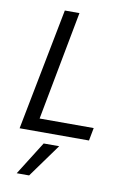

<svg xmlns="http://www.w3.org/2000/svg" viewBox="-85 -602 570 853"><g transform="rotate(10 200.0 -175.5)"><path d="M30 0ZM343 0 354 -58H110L203 -550H137L30 0ZM108 199H52L147 48H217Z"/></g></svg>

Font: Cambay Devanagari
Style: Italic
Weight: 400
Italic angle: -11°
Designer: Pooja Saxena
Foundry: Pooja Saxena
Version: Version 1.018;PS 001.018;hotconv 1.0.70;makeotf.lib2.5.58329